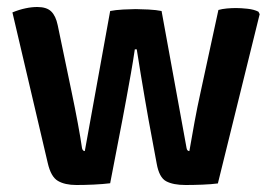

<svg xmlns="http://www.w3.org/2000/svg" viewBox="-20 -524 776 549"><path d="M15.5 -488.5Q35 -496.5 52.8 -500.2Q70.5 -504 86.5 -504Q113.5 -504 126.5 -491.2Q139.5 -478.5 145 -452L184.5 -262.5Q194.5 -215 202.5 -171.8Q210.5 -128.5 214.5 -100.5Q216.5 -92 222.5 -92L295 -492.5Q309.5 -495.5 332.5 -496.8Q355.5 -498 368 -498Q381 -498 404.5 -496.8Q428 -495.5 442 -492.5L513.5 -100.5Q515 -92 521.5 -92Q528.5 -132 536.2 -174.8Q544 -217.5 554 -262.5L604.5 -495.5Q615 -498.5 628.8 -499.8Q642.5 -501 655 -501Q668.5 -501 687.5 -499Q706.5 -497 719 -490.5L722.5 -483.5L603 0.5Q584.5 3 558.5 4Q532.5 5 510.5 5Q475 5 455 -5.8Q435 -16.5 428 -56.5L404.5 -183Q400 -209 394.2 -242Q388.5 -275 382.5 -311.5Q376.5 -348 371 -383H365.5Q360.5 -348.5 354 -312.2Q347.5 -276 341.5 -243Q335.5 -210 330.5 -184L295 0Q275 2.5 248 3.8Q221 5 198.5 5Q165.5 5 145.5 -6.8Q125.5 -18.5 116.5 -58Z"/></svg>

Font: Signika Negative Light SemiBold
Style: Regular
Weight: 600
Version: Version 2.001